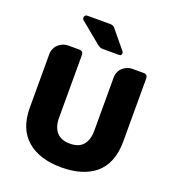

<svg xmlns="http://www.w3.org/2000/svg" viewBox="-160 -1030 1049 1161"><g transform="rotate(20 364.0 -449.0)"><path d="M64.9 -266.1V-611.8Q64.9 -628.9 73 -646.7Q81.1 -664.6 94.2 -674.8Q104 -683.6 121.1 -691.9Q137.2 -698.2 151.9 -698.2H226.1Q252 -698.2 252 -671.9V-268.1Q252 -210 280.5 -177Q309.1 -144 366.2 -144Q423.8 -144 451.4 -176.8Q479 -209.5 479 -268.1V-611.8Q479 -631.8 487.8 -648.9Q494.6 -665 508.8 -675.8Q534.2 -698.2 565.9 -698.2H640.1Q666 -698.2 666 -671.9V-266.1Q666 -194.8 644.3 -141.6Q622.6 -88.4 582.3 -55.7Q542 -22.9 488.3 -7.1Q434.6 8.8 367.2 8.8Q225.1 8.8 145 -60.8Q64.9 -130.4 64.9 -266.1ZM462.9 -750H359.9Q343.8 -750 339.8 -753.9Q333.5 -755.9 321.8 -765.1L188 -875Q183.1 -879.9 183.1 -887.2Q183.1 -895.5 188 -901.9Q193.4 -907.2 202.1 -907.2H348.1Q366.7 -907.2 376 -897.9L474.1 -778.8Q479 -773.9 479 -766.1Q479 -750 462.9 -750Z"/></g></svg>

Font: Cunia
Style: Bold
Weight: 700
Designer: Alejo Bergmann, Denis Ignatov
Foundry: Hubert & Fischer
Version: Version 1.00 February 21, 2019, initial release